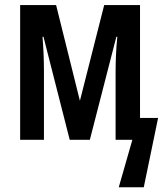

<svg xmlns="http://www.w3.org/2000/svg" viewBox="-20 -562 669 772"><path d="M615.7 -87.9 558.1 190.9H457.5L512.2 0H444.8V-273.9Q444.8 -304.7 446.3 -339.6Q447.8 -374.5 451.7 -414.1H447.8L341.3 0H260.3L154.8 -414.1H150.9Q156.7 -344.7 156.7 -275.4V0H61V-541.5H205.6L301.3 -156.7L398.9 -541.5H543V-87.9Z"/></svg>

Font: Open Sans Condensed SemiBold
Style: Regular
Weight: 600
Width: 3
Designer: Monotype Design Team
Foundry: Monotype Imaging Inc.
Version: Version 3.000; ttfautohint (v1.8.4)